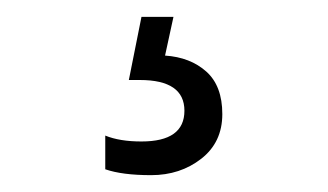

<svg xmlns="http://www.w3.org/2000/svg" viewBox="-20 -26 390 228"><path d="M105 175V135Q122 142 148 142Q199 142 199 105.5Q199 69 146 69H133L148 -6H186L176 40Q206 42 225 59Q244 76 244 109.5Q244 143 219 162.5Q194 182 159.5 182Q125 182 105 175Z"/></svg>

Font: Khand
Style: Regular
Weight: 400
Designer: Devanagari: Sanchit Sawaria, Jyotish Sonowal; Latin: Satya Rajpurohit
Foundry: Indian Type Foundry
Version: Version 1.101;PS 1.0;hotconv 1.0.78;makeotf.lib2.5.61930; tt